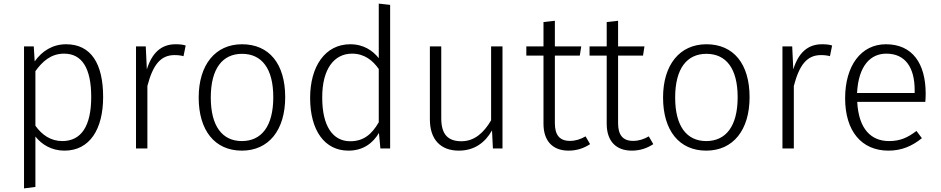

<svg xmlns="http://www.w3.org/2000/svg" viewBox="-20 -822 5208 1063"><path d="M346 -577C272 -577 213 -540 172 -482L167 -565H113V221L176 213V-66C212 -21 266 12 337 12C477 12 551 -107 551 -285C551 -468 485 -577 346 -577ZM325 -41C261 -41 212 -75 176 -126V-428C215 -482 262 -525 335 -525C433 -525 485 -446 485 -285C485 -123 429 -41 325 -41Z M952 -577C874 -577 822 -531 793 -438L787 -565H733V0H796V-346C826 -461 868 -517 946 -517C966 -517 981 -515 996 -511L1008 -570C994 -575 974 -577 952 -577Z M1320 -577C1172 -577 1080 -463 1080 -282C1080 -100 1169 12 1319 12C1468 12 1559 -102 1559 -284C1559 -469 1470 -577 1320 -577ZM1320 -524C1429 -524 1493 -443 1493 -284C1493 -122 1427 -41 1319 -41C1211 -41 1147 -123 1147 -282C1147 -444 1213 -524 1320 -524Z M2077 -802V-500C2045 -540 1995 -577 1919 -577C1780 -577 1697 -454 1697 -280C1697 -100 1777 12 1909 12C1991 12 2045 -30 2078 -86L2086 0H2140V-795ZM1919 -40C1823 -40 1764 -123 1764 -281C1763 -440 1830 -525 1929 -525C1998 -525 2044 -487 2077 -440V-145C2038 -78 1993 -40 1919 -40Z M2762 -565H2699V-156C2660 -89 2608 -40 2535 -40C2460 -40 2423 -78 2423 -167V-565H2360V-161C2360 -50 2419 12 2520 12C2607 12 2666 -33 2704 -100L2709 0H2762Z M3222 -67C3194 -51 3167 -42 3135 -42C3078 -42 3052 -75 3052 -140V-514H3190L3198 -565H3052V-707L2989 -700V-565H2894V-514H2989V-137C2989 -39 3042 12 3128 12C3173 12 3212 -1 3247 -24Z M3572 -67C3544 -51 3517 -42 3485 -42C3428 -42 3402 -75 3402 -140V-514H3540L3548 -565H3402V-707L3339 -700V-565H3244V-514H3339V-137C3339 -39 3392 12 3478 12C3523 12 3562 -1 3597 -24Z M3891 -577C3743 -577 3651 -463 3651 -282C3651 -100 3740 12 3890 12C4039 12 4130 -102 4130 -284C4130 -469 4041 -577 3891 -577ZM3891 -524C4000 -524 4064 -443 4064 -284C4064 -122 3998 -41 3890 -41C3782 -41 3718 -123 3718 -282C3718 -444 3784 -524 3891 -524Z M4531 -577C4453 -577 4401 -531 4372 -438L4366 -565H4312V0H4375V-346C4405 -461 4447 -517 4525 -517C4545 -517 4560 -515 4575 -511L4587 -570C4573 -575 4553 -577 4531 -577Z M5105 -303C5105 -470 5032 -577 4885 -577C4747 -577 4659 -458 4659 -278C4659 -96 4750 12 4899 12C4973 12 5031 -14 5084 -57L5054 -97C5005 -60 4964 -41 4902 -41C4805 -41 4734 -105 4726 -258H5103C5104 -269 5105 -286 5105 -303ZM5044 -307H4725C4733 -459 4800 -525 4887 -525C4994 -525 5044 -446 5044 -323Z"/></svg>

Font: Glow Sans SC Normal
Style: Regular
Weight: 400
Designer: Ryoko NISHIZUKA (kana, bopomofo & ideographs); Paul D. Hunt (Latin, Greek & Cyrillic); Sandoll Communications, Soo-young
Version: Version 0.93